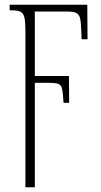

<svg xmlns="http://www.w3.org/2000/svg" viewBox="-20 -556 430 816"><path d="M88 -426Q88 -462 84 -480.5Q80 -499 68 -505.5Q56 -512 33 -512H21V-536H351L352 -389H327L325 -434Q324 -464 320 -479.5Q316 -495 304 -501Q292 -507 267 -507H128V-233H273L274 -119H250Q248 -157 244.5 -175.5Q241 -194 229 -199Q217 -204 189 -204H128V240H88Z"/></svg>

Font: Noto Serif ExtraCondensed ExtraLight
Style: Regular
Weight: 200
Width: 2
Designer: Monotype Design Team
Foundry: Monotype Imaging Inc.
Version: Version 2.015